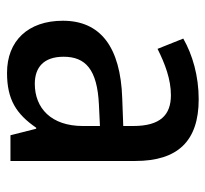

<svg xmlns="http://www.w3.org/2000/svg" viewBox="-40 -550 599 560"><g transform="rotate(90 260.0 -269.5)"><path d="M269 -549C201 -549 139 -531 92 -504L122 -429C166 -451 211 -468 257 -468C315 -468 347 -437 347 -358V-329L266 -326C116 -321 40 -262 40 -153C40 -51 99 10 192 10C270 10 312 -17 352 -75H355L374 0H449V-364C449 -488 391 -549 269 -549ZM284 -258 347 -261V-211C347 -119 295 -71 224 -71C176 -71 145 -97 145 -155C145 -219 182 -253 284 -258Z"/></g></svg>

Font: Noto Sans Lao Looped SemiCondensed Medium
Style: Regular
Weight: 500
Width: 4
Designer: Mark Frömberg, Ben Mitchell
Foundry: The Fontpad Ltd
Version: Version 1.002